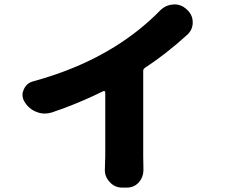

<svg xmlns="http://www.w3.org/2000/svg" viewBox="-20 -807 1040 879"><path d="M644.5 -497.1Q635.7 -492.2 635.7 -482.4V-92.8L636.7 -28.3Q636.7 2.9 616.2 27.3Q593.8 51.8 561.5 51.8H539.1Q504.9 51.8 482.4 26.4Q460 2.9 460 -28.3L461.9 -92.8V-383.8Q461.9 -387.7 459 -389.6Q456.1 -391.6 453.1 -389.6Q334 -331.1 216.8 -292Q200.2 -287.1 184.6 -287.1Q165 -287.1 146.5 -294.9Q111.3 -308.6 91.8 -341.8Q83 -356.4 83 -373Q83 -384.8 88.9 -397.5Q101.6 -426.8 131.8 -434.6Q343.8 -492.2 507.8 -594.7Q623 -667 712.9 -758.8Q738.3 -784.2 771.5 -786.1Q775.4 -787.1 778.3 -787.1Q808.6 -787.1 832 -766.6L835.9 -762.7Q862.3 -739.3 862.3 -704.1Q862.3 -670.9 836.9 -647.5Q740.2 -559.6 644.5 -497.1Z"/></svg>

Font: Gen Jyuu GothicX Heavy
Style: Bold
Weight: 900
Designer: [Source Han Sans]
Ryoko NISHIZUKA  (kana & ideographs); Paul D. Hunt (Latin, Greek & Cyrillic); Wenlong ZHANG  (bopomofo
Version: Version 1.002.20150607